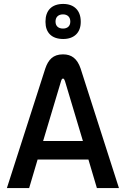

<svg xmlns="http://www.w3.org/2000/svg" viewBox="-20 -955 640 975"><path d="M210 -607 15 0H128L171 -145H429L472 0H584L389 -608C372 -657 344 -679 300 -679C249 -679 225 -651 210 -607ZM199 -239 290 -543C293 -553 296 -556 300 -556C305 -556 307 -551 310 -543L401 -239ZM211 -843C211 -790 242 -757 301 -757C357 -757 390 -790 390 -843V-846C390 -901 357 -935 301 -935C242 -935 211 -901 211 -846ZM262 -845V-846C262 -868 276 -882 300 -882C323 -882 337 -868 337 -846V-845C337 -823 323 -810 300 -810C276 -810 262 -823 262 -845Z"/></svg>

Font: LT Wave Mono Medium
Style: Regular
Weight: 500
Designer: Daniel Lyons
Version: Version 2.5 (Glyphs App)